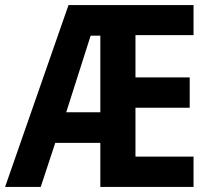

<svg xmlns="http://www.w3.org/2000/svg" viewBox="-20 -734 832 754"><path d="M740 0H374V-173H197L140 0H0L249 -714H740V-596H512V-430H725V-311H512V-119H740ZM240 -293H374V-594H336Z"/></svg>

Font: Noto Sans Gurmukhi Condensed
Style: Bold
Weight: 700
Width: 3
Designer: Jelle Bosma - Monotype Design Team
Foundry: Monotype Imaging Inc.
Version: Version 2.004; ttfautohint (v1.8.4.7-5d5b)